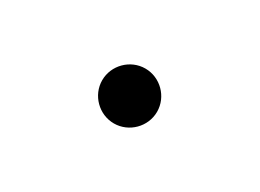

<svg xmlns="http://www.w3.org/2000/svg" viewBox="-24 -768 1049 776"><g transform="rotate(30 500.0 -380.0)"><path d="M500 -508C430 -508 372 -450 372 -380C372 -310 430 -252 500 -252C570 -252 628 -310 628 -380C628 -450 570 -508 500 -508Z"/></g></svg>

Font: Noto Sans HK
Style: Bold
Weight: 700
Designer: Ryoko NISHIZUKA 西塚涼子 (kana, bopomofo & ideographs); Paul D. Hunt (Latin, Greek & Cyrillic); Sandoll Communications 산돌커뮤니
Foundry: Adobe
Version: Version 2.002;hotconv 1.0.116;makeotfexe 2.5.65601